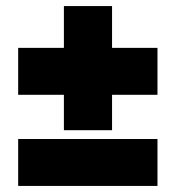

<svg xmlns="http://www.w3.org/2000/svg" viewBox="-20 -614 580 634"><path d="M40 -301Q40 -339 40 -378.5Q40 -418 40 -456Q78 -456 116 -456Q154 -456 191 -456Q191 -491 191 -525.5Q191 -560 191 -594Q230 -594 270.5 -594Q311 -594 350 -594Q350 -560 350 -525.5Q350 -491 350 -456Q388 -456 425.5 -456Q463 -456 500 -456Q500 -418 500 -378.5Q500 -339 500 -301Q463 -301 425.5 -301Q388 -301 350 -301Q350 -272 350 -242.5Q350 -213 350 -184Q311 -184 270.5 -184Q230 -184 191 -184Q191 -213 191 -242.5Q191 -272 191 -301Q154 -301 116 -301Q78 -301 40 -301ZM40 0Q40 -38 40 -77.5Q40 -117 40 -155Q154 -155 270 -155Q386 -155 500 -155Q500 -117 500 -77.5Q500 -38 500 0Q386 0 270 0Q154 0 40 0Z"/></svg>

Font: Tilt Warp
Style: Regular
Weight: 400
Designer: Andy Clymer
Foundry: Andy Clymer
Version: Version 1.000